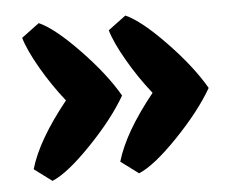

<svg xmlns="http://www.w3.org/2000/svg" viewBox="-39 -501 616 508"><g transform="rotate(-5 269.0 -247.5)"><path d="M34 -422 81 -457Q122 -439 186 -372.5Q250 -306 284 -247Q250 -188 186 -121.5Q122 -55 81 -38L34 -73Q56 -149 135 -247Q100 -291 71.5 -340.5Q43 -390 34 -422ZM264 -422 311 -457Q352 -439 416 -372.5Q480 -306 514 -247Q480 -188 416 -121.5Q352 -55 311 -38L264 -73Q286 -149 365 -247Q330 -291 301.5 -340.5Q273 -390 264 -422Z"/></g></svg>

Font: Patua One
Style: Regular
Weight: 400
Designer: luciano Vergara
Foundry: Luciano Vergara
Version: Version 1.002